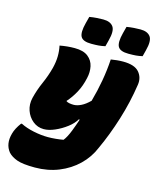

<svg xmlns="http://www.w3.org/2000/svg" viewBox="-198 -866 945 1161"><g transform="rotate(15 274.5 -286.0)"><path d="M87 -551Q134 -560 180 -560Q235 -560 264 -537Q293 -514 300.5 -478.5Q308 -443 299 -405Q288 -353 265.5 -311.5Q243 -270 214 -238Q221 -232 234 -229.5Q247 -227 262 -227Q283 -227 308.5 -239.5Q334 -252 361 -279Q380 -347 392 -415Q404 -483 408 -550Q426 -553 445 -555Q464 -557 484 -557Q556 -557 584.5 -524Q613 -491 606 -445Q589 -331 554.5 -220.5Q520 -110 476 -15Q450 48 400 96.5Q350 145 282 172.5Q214 200 133 200Q57 200 21 187Q-15 174 -35 152Q-72 106 -53 38Q-44 4 -15 -35H-9Q24 -18 71.5 -8Q119 2 162 2Q185 2 211 -0.5Q237 -3 258 -7Q276 -29 294 -75Q309 -114 321 -150H315Q299 -122 265.5 -96.5Q232 -71 194 -54.5Q156 -38 125 -38Q86 -38 56.5 -62Q27 -86 14 -123.5Q1 -161 11 -203Q24 -256 46.5 -306.5Q69 -357 83 -410Q93 -450 93.5 -485Q94 -520 87 -551ZM216 -765Q239 -769 261.5 -770.5Q284 -772 302 -772Q346 -772 364.5 -747Q383 -722 366 -658L356 -619Q334 -614 315.5 -612.5Q297 -611 269 -611Q217 -611 203 -636Q189 -661 205 -723ZM449 -765Q472 -769 494.5 -770.5Q517 -772 535 -772Q579 -772 597.5 -747Q616 -722 599 -658L589 -619Q567 -614 548.5 -612.5Q530 -611 502 -611Q450 -611 436 -636Q422 -661 438 -723Z"/></g></svg>

Font: Recursive Sn Csl St XBk
Style: Italic
Weight: 1000
Italic angle: -15°
Version: Version 1.085;hotconv 1.1.0;makeotfexe 2.6.0; ttfautohint (v